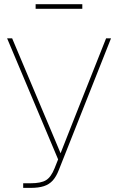

<svg xmlns="http://www.w3.org/2000/svg" viewBox="-20 -914 575 934"><path d="M92.8 0V-22.5H128.9Q179.7 -22.5 204.1 -37.6Q228.5 -52.7 245.6 -95.7L262.7 -138.7L14.6 -727.5H39.1L190.9 -367.2Q205.6 -332.5 220.2 -298.1Q234.9 -263.7 249.3 -229Q263.7 -194.3 278.3 -159.7L271 -159.2Q291.5 -211.4 312 -263.4Q332.5 -315.4 353 -367.2L496.1 -727.5H520L266.1 -86.9Q253.4 -54.2 236.1 -35.4Q218.8 -16.6 193.1 -8.3Q167.5 0 128.9 0ZM380.4 -893.6V-871.1H153.3V-893.6Z"/></svg>

Font: Inter 28pt Thin
Style: Regular
Weight: 250
Designer: Rasmus Andersson
Foundry: rsms
Version: Version 4.001;git-66647c0bb